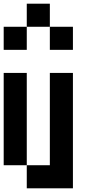

<svg xmlns="http://www.w3.org/2000/svg" viewBox="-20 -1020 540 1040"><path d="M0 -125V-625H125V-125ZM0 -750V-875H125V-750ZM125 -125H250V-625H375V0H125ZM125 -875V-1000H250V-875ZM250 -875H375V-750H250Z"/></svg>

Font: GalmuriMono7 Regular
Style: Regular
Weight: 400
Designer: Lee Minseo (quiple)
Version: Version 2.399;hotconv 1.1.1;makeotfexe 2.6.0 DEVELOPMENT